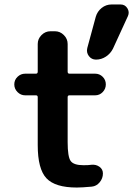

<svg xmlns="http://www.w3.org/2000/svg" viewBox="-20 -830 615 860"><path d="M93 -403Q73 -403 58.5 -417.5Q44 -432 44 -452Q44 -472 58.5 -486Q73 -500 93 -500H141Q149 -500 149 -509V-633Q149 -656 166 -673Q183 -690 206 -690H226Q249 -690 266 -673Q283 -656 283 -633V-509Q283 -500 291 -500H406Q426 -500 440 -486Q454 -472 454 -452Q454 -432 440 -417.5Q426 -403 406 -403H291Q283 -403 283 -395V-193Q283 -128 296.5 -109Q310 -90 354 -90Q378 -90 390 -92Q410 -94 425.5 -83Q441 -72 441 -53Q441 -31 426.5 -13.5Q412 4 391 6Q347 10 324 10Q227 10 188 -31.5Q149 -73 149 -180V-395Q149 -403 141 -403ZM480 -810H520Q540 -810 550.5 -793Q561 -776 553 -758L486 -612Q475 -590 454.5 -576.5Q434 -563 410 -563Q390 -563 378 -579Q366 -595 371 -615L409 -755Q416 -779 435.5 -794.5Q455 -810 480 -810Z"/></svg>

Font: Rounded Mplus 1c Bold
Style: Bold
Weight: 700
Version: Version 1.059.20150529